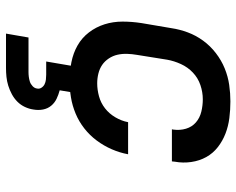

<svg xmlns="http://www.w3.org/2000/svg" viewBox="-94 -474 788 640"><g transform="rotate(90 300.0 -154.0)"><path d="M250 8Q218 8 187.5 2Q157 -4 131.5 -18.5Q106 -33 88 -56.5Q70 -80 61 -108.5Q52 -137 52 -168.5Q52 -200 57 -232L74 -332Q78 -359 88 -386Q98 -413 115.5 -437Q133 -461 157 -479.5Q181 -498 208 -509Q235 -520 263 -524Q291 -528 318 -528Q346 -528 373.5 -524.5Q401 -521 425.5 -511.5Q450 -502 470.5 -486Q491 -470 503.5 -447.5Q516 -425 520 -397.5Q524 -370 519 -343L518 -333H411L412 -338Q415 -360 409 -380Q403 -400 388 -413Q373 -426 352.5 -431Q332 -436 311 -436Q287 -436 263.5 -428Q240 -420 222 -403Q204 -386 193.5 -363Q183 -340 179 -317L163 -217Q160 -200 159.5 -183.5Q159 -167 162.5 -151.5Q166 -136 175 -122.5Q184 -109 196.5 -100.5Q209 -92 225 -88Q241 -84 258 -84Q279 -84 301 -90Q323 -96 341 -110Q359 -124 371 -144.5Q383 -165 387 -186V-187H494V-186Q489 -159 477.5 -132.5Q466 -106 448.5 -82.5Q431 -59 408 -41Q385 -23 358.5 -12Q332 -1 304.5 3.5Q277 8 250 8ZM92 220 105 145H220Q228 145 236 144Q244 143 252 140.5Q260 138 267 131.5Q274 125 275 117Q277 109 272.5 102Q268 95 261 91.5Q254 88 245.5 87Q237 86 229 86H185L214 -84H302L281 41Q296 45 309.5 51.5Q323 58 332.5 69.5Q342 81 345 96.5Q348 112 345 129Q343 143 336.5 157Q330 171 319 182Q308 193 294 200.5Q280 208 265.5 212.5Q251 217 236 218.5Q221 220 207 220Z"/></g></svg>

Font: Iosevka Aile Semibold Oblique
Style: Regular
Weight: 600
Italic angle: -9°
Designer: Belleve Invis
Foundry: Belleve Invis
Version: Version 31.1.0; ttfautohint (v1.8.4)